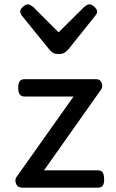

<svg xmlns="http://www.w3.org/2000/svg" viewBox="-20 -865 535 885"><path d="M83 0Q61 0 54 -18Q47 -36 56 -49L319 -420H94Q79 -420 71.5 -429Q64 -438 64 -460Q64 -483 71.5 -491.5Q79 -500 94 -500H423Q436 -500 443 -492Q450 -484 451 -472.5Q452 -461 445 -451L183 -80H431Q446 -80 453 -70.5Q460 -61 460 -38Q460 -17 453 -8.5Q446 0 431 0ZM393 -845Q402 -845 415 -833.5Q428 -822 428 -811Q428 -809 427 -805.5Q426 -802 421 -795L294 -636Q288 -630 279 -623Q270 -616 250 -616Q231 -616 222 -623Q213 -630 208 -636L79 -795Q75 -802 74 -805.5Q73 -809 73 -811Q73 -822 85.5 -833.5Q98 -845 108 -845Q114 -845 120 -841.5Q126 -838 133 -833L250 -716L368 -833Q374 -838 380 -841.5Q386 -845 393 -845Z"/></svg>

Font: Playwrite BR
Style: Regular
Weight: 400
Designer: Veronika Burian, José Scaglione
Foundry: TypeTogether
Version: Version 1.002